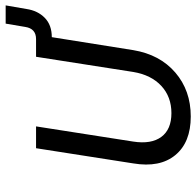

<svg xmlns="http://www.w3.org/2000/svg" viewBox="-28 -672 710 695"><g transform="rotate(-90 327.5 -325.0)"><path d="M83 -198 138 -550H217L162 -198Q152 -133 179 -96.5Q206 -60 265 -60Q324 -60 363.5 -96.5Q403 -133 414 -198L469 -550H533Q571 -550 577 -589L589 -660H655L642 -585Q636 -544 610 -518.5Q584 -493 540 -493L493 -198Q477 -102 412 -46Q347 10 253 10Q159 10 113 -46Q67 -102 83 -198Z"/></g></svg>

Font: JetBrains Mono NL Light
Style: Italic
Weight: 300
Italic angle: -9°
Designer: Philipp Nurullin, Konstantin Bulenkov
Foundry: JetBrains
Version: Version 2.304; ttfautohint (v1.8.4.7-5d5b)